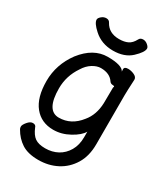

<svg xmlns="http://www.w3.org/2000/svg" viewBox="-207 -765 913 1042"><g transform="rotate(30 250.0 -244.5)"><path d="M207 181.2Q142.1 181.2 103 156Q64 130.9 39.1 86.9Q35.2 81.1 35.2 70.8Q35.2 60.1 51 41Q66.9 22 83 22Q101.1 22 105 37.1Q121.1 76.2 143.6 92Q166 107.9 208 107.9Q251 107.9 285.4 89.4Q319.8 70.8 340.8 34.9Q361.8 -1 361.8 -50.8V-85Q345.2 -55.2 296.1 -28.1Q247.1 -1 195.8 -1Q120.1 -1 76.2 -55.4Q32.2 -109.9 32.2 -212.9Q32.2 -315.9 96.2 -402.8Q166 -492.2 254.9 -492.2Q345.2 -492.2 360.8 -460.9L359.9 -475.1Q359.9 -491.2 383.8 -491.2Q402.8 -491.2 422.4 -482.2Q441.9 -473.1 441.9 -457Q438 -380.9 438 -357.9V-49.8Q438 23.9 406.5 75.4Q375 127 323 154.1Q271 181.2 207 181.2ZM189 -73.2Q266.1 -73.2 318.8 -141.1Q358.9 -189 361.8 -263.2Q362.8 -290 362.8 -361.8Q365.2 -366.2 365.2 -368.2Q365.2 -373 356 -373Q341.8 -373 335 -382.8Q310.1 -420.9 253.9 -420.9Q229 -420.9 201.9 -404.1Q174.8 -387.2 155.8 -356Q110.8 -290 110.8 -211.9Q110.8 -73.2 189 -73.2ZM261.2 -535.2Q189 -535.2 140.1 -580.1Q101.1 -615.2 101.1 -637.2Q101.1 -647 114.5 -658.4Q127.9 -669.9 144 -669.9Q161.1 -669.9 168 -655.8Q194.8 -606 258.8 -606Q291 -606 313 -616.5Q335 -627 350.1 -655.8Q356.9 -669.9 375 -669.9Q390.1 -669.9 403.6 -658.4Q417 -647 417 -637.2Q417 -613.8 375 -574.5Q333 -535.2 261.2 -535.2Z"/></g></svg>

Font: LXGW WenKai Mono GB Screen
Style: Regular
Weight: 400
Monospace: yes
Designer: LXGW / Fontworks Inc.
Foundry: LXGW / Fontworks Inc.
Version: Version 1.510;January 18,2025